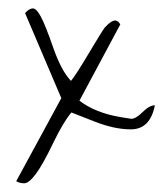

<svg xmlns="http://www.w3.org/2000/svg" viewBox="-20 -333 379 445"><path d="M338.9 -88.9Q328.1 -33.2 283.2 -33.2Q245.1 -33.2 199.2 -51.3Q153.3 -69.3 145.5 -72.3Q127 -50.8 103 -1Q79.1 48.8 63 70.3Q46.9 91.8 36.1 91.8Q25.4 91.8 17.6 86.9L122.1 -105.5L38.1 -302.7Q47.9 -313.5 56.2 -313.5Q64.5 -313.5 74.7 -294.4Q85 -275.4 103.5 -222.2Q122.1 -168.9 144.5 -145.5Q155.3 -158.2 185.5 -209Q218.8 -264.6 222.7 -269Q226.6 -273.4 230.5 -276.9Q234.4 -280.3 239.3 -283.2Q251 -290 258.8 -276.4L164.1 -99.6Q201.2 -71.3 259.8 -61.5Q278.3 -58.6 281.2 -58.1Q284.2 -57.6 284.2 -57.6Q294.9 -57.6 310.5 -73.2Q326.2 -88.9 338.9 -88.9Z"/></svg>

Font: Dawning of a New Day
Style: Regular
Weight: 400
Designer: Kimberly Geswein
Foundry: Kimberly Geswein
Version: Version 1.002 2010